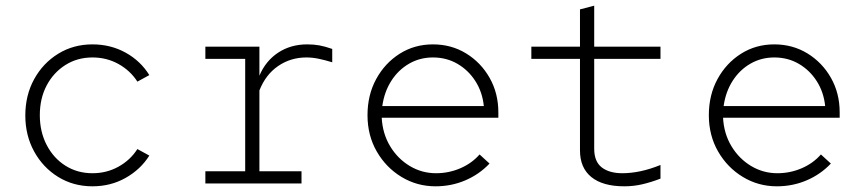

<svg xmlns="http://www.w3.org/2000/svg" viewBox="-20 -645 3040 675"><path d="M305 10Q238 10 184.5 -23Q131 -56 100 -112.5Q69 -169 69 -239Q69 -310 100 -366.5Q131 -423 184.5 -456Q238 -489 305 -489Q369 -489 421.5 -460Q474 -431 505 -381L463 -358Q438 -397 396.5 -420Q355 -443 305 -443Q252 -443 210 -416.5Q168 -390 144 -344.5Q120 -299 120 -240Q120 -182 144 -135.5Q168 -89 210 -62.5Q252 -36 305 -36Q355 -36 396.5 -59Q438 -82 463 -121L505 -98Q474 -49 421.5 -19.5Q369 10 305 10Z M702 0V-43H842V-438H702V-481H892V-379Q914 -431 958 -460Q1002 -489 1060 -489Q1083 -489 1102.5 -485.5Q1122 -482 1148 -473V-426Q1122 -434 1100 -438.5Q1078 -443 1057 -443Q1002 -443 958 -413Q914 -383 892 -327V-43H1040V0Z M1511 10Q1446 10 1391.5 -23Q1337 -56 1304.5 -112.5Q1272 -169 1272 -240Q1272 -311 1302.5 -367Q1333 -423 1385 -456Q1437 -489 1502 -489Q1567 -489 1619 -457Q1671 -425 1701.5 -371Q1732 -317 1732 -250V-231H1322Q1325 -175 1351.5 -131Q1378 -87 1420.5 -61.5Q1463 -36 1513 -36Q1558 -36 1598.5 -53.5Q1639 -71 1666 -102L1701 -70Q1665 -32 1616 -11Q1567 10 1511 10ZM1324 -272H1681Q1676 -321 1651.5 -359.5Q1627 -398 1588.5 -420.5Q1550 -443 1502 -443Q1456 -443 1418 -421Q1380 -399 1355.5 -360.5Q1331 -322 1324 -272Z M2175 10Q2099 10 2059 -22.5Q2019 -55 2019 -116V-438H1848V-481H2019V-612L2069 -625V-481H2302V-438H2069V-122Q2069 -77 2095.5 -56.5Q2122 -36 2168 -36Q2198 -36 2231.5 -43Q2265 -50 2302 -65V-17Q2268 -4 2237.5 3Q2207 10 2175 10Z M2711 10Q2646 10 2591.5 -23Q2537 -56 2504.5 -112.5Q2472 -169 2472 -240Q2472 -311 2502.5 -367Q2533 -423 2585 -456Q2637 -489 2702 -489Q2767 -489 2819 -457Q2871 -425 2901.5 -371Q2932 -317 2932 -250V-231H2522Q2525 -175 2551.5 -131Q2578 -87 2620.5 -61.5Q2663 -36 2713 -36Q2758 -36 2798.5 -53.5Q2839 -71 2866 -102L2901 -70Q2865 -32 2816 -11Q2767 10 2711 10ZM2524 -272H2881Q2876 -321 2851.5 -359.5Q2827 -398 2788.5 -420.5Q2750 -443 2702 -443Q2656 -443 2618 -421Q2580 -399 2555.5 -360.5Q2531 -322 2524 -272Z"/></svg>

Font: Red Hat Mono
Style: Regular
Weight: 300
Monospace: yes
Designer: Pentagram, MCKL
Foundry: Pentagram, MCKL
Version: Version 1.023